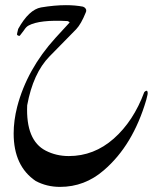

<svg xmlns="http://www.w3.org/2000/svg" viewBox="-20 -606 620 748"><path d="M195.8 -458 251 -518.1Q251 -521 243.2 -523.9Q134.8 -529.8 91.8 -506.8Q82 -502 73.2 -487.8Q60.1 -470.2 57.1 -466.8Q55.2 -465.8 51.8 -466.8Q48.8 -469.2 46.9 -469.2Q44.9 -472.2 50.8 -493.2Q92.8 -568.8 140.1 -577.1Q192.9 -585.9 236.8 -585.9Q272.9 -585.9 303.2 -580.1L309.1 -577.1Q319.8 -568.8 314 -557.1Q295.9 -512.2 276.9 -492.2L172.9 -386.2Q108.9 -320.8 85.9 -195.8Q80.1 -59.1 158.2 -19Q199.2 2 248 2Q346.2 2 423.1 -65.9Q500 -133.8 542 -247.1Q548.8 -253.9 553.2 -252Q557.1 -245.1 554.2 -234.9Q551.8 -226.1 549.8 -216.8Q498 -40 384.8 57.1Q310.1 122.1 213.9 122.1Q162.1 122.1 119.1 99.1Q33.2 41 33.2 -85.9Q33.2 -136.2 46.9 -189.9Q85 -335.9 195.8 -458Z"/></svg>

Font: Jameel Khushkhati
Style: Regular
Weight: 400
Version: Version 3.5